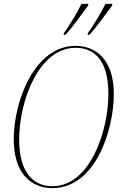

<svg xmlns="http://www.w3.org/2000/svg" viewBox="-20 -961 623 992"><path d="M434 -790 433 -781H442C483 -826 533 -897 559 -932L561 -941H525C503 -896 467 -837 434 -790ZM310 -790 309 -781H318C359 -825 409 -897 435 -932L437 -941H401C379 -896 344 -837 310 -790ZM251 11C472 11 568 -287 568 -475C568 -655 474 -724 370 -724C157 -724 51 -436 51 -241C51 -66 140 11 251 11ZM251 1C153 1 79 -68 79 -241C79 -438 180 -714 370 -714C470 -714 540 -647 540 -475C540 -286 446 1 251 1Z"/></svg>

Font: Noto Serif Display Condensed Thin
Style: Italic
Weight: 100
Width: 3
Italic angle: -12°
Designer: Monotype Design Team
Foundry: Monotype Imaging Inc.
Version: Version 2.009